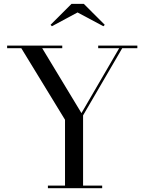

<svg xmlns="http://www.w3.org/2000/svg" viewBox="-20 -990 764 1010"><path d="M388 -924.5 253 -852 246 -859.5 356 -969.5H421L531 -859.5L524 -852ZM232 -13.5H322V-360L92 -736.5H17.5V-750H307.5V-736.5H202L408.5 -395L607 -736.5H496.5V-750H702.5V-736.5H623L417 -383V-13.5H517.5V0H232Z"/></svg>

Font: Bodoni* 16
Style: Regular
Weight: 400
Version: Version 2.2